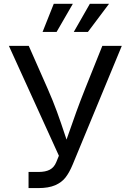

<svg xmlns="http://www.w3.org/2000/svg" viewBox="-20 -962 668 982"><path d="M126 -82.5H176.8Q212.9 -82.5 234.9 -94.2Q256.8 -106 267.6 -132.3L281.2 -165.5L25.4 -727.5H127L222.7 -510.7Q251 -446.3 271 -391.6Q291 -336.9 315.9 -261.2L333 -209.5H307.1Q312 -223.6 314.2 -230.5Q316.4 -237.3 321.3 -251Q351.1 -336.9 370.6 -390.6Q390.1 -444.3 416.5 -510.7L503.4 -727.5H603L351.6 -120.1Q335 -80.1 315.4 -54.7Q295.9 -29.3 262.2 -14.6Q228.5 0 175.3 0H126ZM197.8 -798.8 254.9 -942.4H352.5L269.5 -798.8ZM357.4 -798.8 439.5 -942.4H537.6L429.7 -798.8Z"/></svg>

Font: Inter RS Variable
Style: Regular
Weight: 400
Designer: Rasmus Andersson (customised by Maria Ramos and Noel Pretorius)
Foundry: rsms
Version: Version 3.001;Glyphs 3.2.3 (3260)